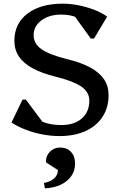

<svg xmlns="http://www.w3.org/2000/svg" viewBox="-20 -726 655 1047"><path d="M304.3 16Q257.9 16 209.6 6.7Q161.2 -2.6 118 -19.6Q74.8 -36.5 42.7 -58L103 -182.9H121L241.9 -21.3H146V-116.8Q167.5 -81.2 210.6 -62.6Q253.6 -44.1 313.5 -44.1Q385.1 -44.1 426.1 -79.9Q467.1 -115.8 467.1 -177.2Q467.1 -224.3 422.6 -254.5Q378.1 -284.6 284.8 -307.4Q209.1 -326.1 158.6 -353.3Q108 -380.6 83.2 -417.9Q58.4 -455.1 58.4 -503.4Q58.4 -597 129.4 -651.5Q200.5 -706 321.7 -706Q364.5 -706 408.9 -697.1Q453.4 -688.2 494.1 -672.5Q534.8 -656.8 564.3 -635.3L492.9 -515.9H474.9L363.2 -670.4H466.7L461 -574.8Q438.4 -611.6 402.3 -629Q366.2 -646.5 314.3 -646.5Q248.1 -646.5 205.8 -614.8Q163.4 -583.2 163.4 -533.8Q163.4 -486.9 207.9 -456.6Q252.4 -426.4 345.7 -403.6Q422.3 -385.1 472.4 -357.8Q522.5 -330.4 547.3 -293.6Q572.1 -256.9 572.1 -207.6Q572.1 -139.5 539.3 -89.2Q506.5 -38.9 446.5 -11.4Q386.4 16 304.3 16ZM224.9 301 219.5 271.7Q254.1 265.9 274.9 247.1Q295.7 228.3 295.7 201.5L230.6 159.1V153.9Q230.6 122.5 253.2 100.5Q275.7 78.5 307.8 78.5Q344.6 78.5 367 102.1Q389.4 125.8 389.4 165.8Q389.4 204.4 369 233.8Q348.6 263.3 312 280.9Q275.5 298.5 224.9 301Z"/></svg>

Font: Platypi Light
Style: Regular
Weight: 300
Designer: David Sargent
Foundry: Bolt Cutter Type
Version: Version 1.200